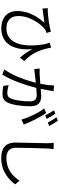

<svg xmlns="http://www.w3.org/2000/svg" viewBox="1032 -1918 937 3040"><g transform="rotate(90 1500.0 -397.5)"><path d="M109 -686 115 -602C135 -605 152 -608 171 -610C207 -615 290 -624 341 -633C252 -534 154 -390 154 -203C154 -38 269 50 426 50C703 50 779 -190 758 -443C796 -367 840 -302 894 -245L946 -316C798 -448 755 -618 734 -739L655 -717L678 -643C743 -272 658 -31 428 -31C326 -31 233 -79 233 -220C233 -425 385 -601 449 -647C463 -654 489 -661 502 -665L479 -736C420 -714 251 -690 162 -686C144 -685 123 -685 109 -686Z M1768 -661 1695 -628C1766 -546 1844 -372 1874 -269L1951 -306C1918 -399 1830 -580 1768 -661ZM1780 -806 1726 -784C1753 -746 1787 -685 1807 -645L1862 -669C1841 -709 1805 -771 1780 -806ZM1890 -846 1837 -824C1865 -786 1898 -729 1920 -686L1974 -710C1955 -747 1916 -810 1890 -846ZM1064 -557 1073 -471C1098 -475 1140 -480 1163 -483L1290 -496C1256 -362 1181 -134 1079 2L1160 35C1266 -134 1334 -361 1371 -504C1414 -508 1454 -511 1478 -511C1542 -511 1584 -494 1584 -403C1584 -295 1569 -164 1537 -97C1517 -53 1486 -45 1449 -45C1421 -45 1369 -53 1327 -66L1340 18C1372 25 1419 32 1458 32C1522 32 1572 16 1604 -51C1645 -134 1662 -293 1662 -412C1662 -548 1589 -582 1499 -582C1475 -582 1434 -579 1387 -575L1413 -717C1416 -737 1420 -758 1424 -777L1332 -786C1332 -718 1321 -640 1306 -568C1245 -563 1187 -558 1154 -557C1122 -556 1096 -556 1064 -557Z M2340 -779 2239 -780C2245 -751 2247 -715 2247 -678C2247 -573 2237 -320 2237 -172C2237 -9 2336 51 2480 51C2700 51 2829 -75 2898 -170L2841 -238C2769 -134 2666 -31 2483 -31C2388 -31 2319 -70 2319 -180C2319 -329 2326 -565 2331 -678C2332 -711 2335 -746 2340 -779Z"/></g></svg>

Font: Noto Sans Mono CJK HK
Style: Regular
Weight: 400
Designer: Ryoko NISHIZUKA 西塚涼子 (kana, bopomofo & ideographs); Paul D. Hunt (Latin, Greek & Cyrillic); Sandoll Communications 산돌커뮤니
Foundry: Adobe
Version: Version 2.004;hotconv 1.0.118;makeotfexe 2.5.65603